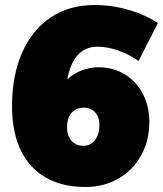

<svg xmlns="http://www.w3.org/2000/svg" viewBox="-20 -735 649 765"><path d="M575 -250Q575 -175 542.5 -116Q510 -57 452 -23.5Q394 10 321 10Q181 10 104.5 -74Q28 -158 28 -312Q28 -434 68 -525Q108 -616 182 -665.5Q256 -715 357 -715Q426 -715 493 -695.5Q560 -676 609 -643L532 -492Q492 -520 449 -534.5Q406 -549 369 -549Q272 -549 248 -418Q271 -441 304.5 -454Q338 -467 373 -467Q431 -467 477 -439Q523 -411 549 -361.5Q575 -312 575 -250ZM376 -236Q376 -269 359 -287.5Q342 -306 313 -306Q283 -306 265 -285Q247 -264 247 -227Q247 -194 265 -174Q283 -154 312 -154Q340 -154 358 -176.5Q376 -199 376 -236Z"/></svg>

Font: Nunito Sans Heavy Heavy
Style: Italic
Weight: 400
Italic angle: -4.541°
Designer: Vernon Adams
Foundry: Vernon Adams
Version: Version 2.002